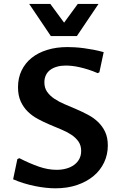

<svg xmlns="http://www.w3.org/2000/svg" viewBox="-20 -970 635 999"><path d="M274.9 -86.4Q301.3 -86.4 324.5 -92.8Q347.7 -99.1 365 -111.6Q382.3 -124 392.3 -142.3Q402.3 -160.6 402.3 -184.6Q402.3 -213.4 388.2 -233.6Q374 -253.9 351.1 -269Q328.1 -284.2 298.6 -296.4Q269 -308.6 238 -321.8Q207 -335 177.5 -350.8Q147.9 -366.7 125 -388.9Q102.1 -411.1 87.9 -442.1Q73.7 -473.1 73.7 -516.1Q73.7 -564.5 92.3 -603Q110.8 -641.6 144.5 -668.7Q178.2 -695.8 225.6 -710.4Q272.9 -725.1 331.1 -725.1Q347.2 -725.1 368.9 -723.9Q390.6 -722.7 415.3 -719.5Q439.9 -716.3 466.6 -711.2Q493.2 -706.1 519.5 -698.7L497.1 -593.8L488.3 -589.4Q463.9 -600.1 440.2 -607.7Q416.5 -615.2 395 -620.1Q373.5 -625 354.7 -627Q335.9 -628.9 321.8 -628.9Q296.9 -628.9 276.4 -623Q255.9 -617.2 241.2 -606.2Q226.6 -595.2 218.8 -578.9Q210.9 -562.5 210.9 -541.5Q210.9 -512.7 225.1 -492.4Q239.3 -472.2 262.5 -456.5Q285.6 -440.9 315.4 -428.2Q345.2 -415.5 376 -402.3Q406.7 -389.2 436.5 -373.5Q466.3 -357.9 489.5 -335.9Q512.7 -314 526.9 -284.2Q541 -254.4 541 -212.9Q541 -165.5 521.7 -124.8Q502.4 -84 466.8 -54.2Q431.2 -24.4 380.9 -7.3Q330.6 9.8 268.6 9.8Q244.1 9.8 217 6.8Q189.9 3.9 161.4 -2Q132.8 -7.8 104 -16.6Q75.2 -25.4 48.3 -37.1L70.3 -142.1L80.6 -147Q134.3 -119.6 181.9 -103Q229.5 -86.4 274.9 -86.4ZM492.7 -949.7 379.9 -782.2H244.6L131.8 -949.7H241.7L313.5 -852.1L384.8 -949.7Z"/></svg>

Font: Proza Libre
Style: SemiBold
Weight: 600
Designer: Jasper de Waard
Foundry: Jasper de Waard
Version: Version 1.000; ttfautohint (v1.4.1.8-43bc) -l 8 -r 50 -G 200